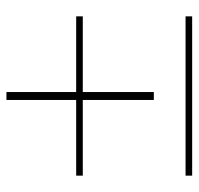

<svg xmlns="http://www.w3.org/2000/svg" viewBox="-30 -572 602 581"><g transform="rotate(-90 270.5 -281.0)"><path d="M259 -116V-331H30V-351H259V-562H283V-351H512V-331H283V-116ZM30 0V-20H512V0Z"/></g></svg>

Font: DM Serif Display
Style: Regular
Weight: 400
Designer: Colophon Foundry, Frank Grießhammer
Foundry: Colophon Foundry
Version: Version 5.200; ttfautohint (v1.8.3)